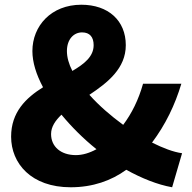

<svg xmlns="http://www.w3.org/2000/svg" viewBox="-20 -778 812 812"><path d="M196 -211C196 -242 214 -268 240 -293C283 -241 333 -191 388 -147C359 -131 329 -122 301 -122C237 -122 196 -158 196 -211ZM263 -562C263 -612 292 -641 327 -641C360 -641 376 -621 376 -587C376 -539 337 -508 286 -478C271 -507 263 -536 263 -562ZM750 -130C713 -135 669 -152 623 -175C680 -251 720 -334 747 -424H585C566 -356 537 -298 501 -250C449 -288 399 -331 358 -377C436 -429 512 -489 512 -587C512 -691 438 -758 324 -758C196 -758 117 -668 117 -562C117 -515 133 -463 162 -409C90 -364 27 -304 27 -200C27 -87 112 14 279 14C372 14 451 -14 514 -60C579 -24 646 3 708 14Z"/></svg>

Font: Noto Sans Korean Black
Style: Bold
Weight: 900
Designer: Ryoko NISHIZUKA (kana & ideographs); Paul D. Hunt (Latin, Greek & Cyrillic); Wenlong ZHANG (bopomofo); Sandoll Communica
Foundry: Adobe Systems Incorporated
Version: Version 1.000;PS 1;hotconv 1.0.78;makeotf.lib2.5.61930